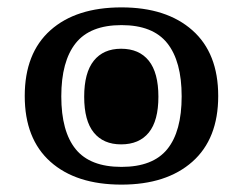

<svg xmlns="http://www.w3.org/2000/svg" viewBox="-20 -489 658 520"><path d="M309 11Q186 11 116.5 -51Q47 -113 47 -229Q47 -345 116.5 -407Q186 -469 309 -469Q431 -469 501 -407Q571 -345 571 -229Q571 -113 501 -51Q431 11 309 11ZM309 -37Q394 -37 433 -85Q472 -133 472 -228Q472 -323 433 -372Q394 -421 309 -421Q224 -421 185 -372Q146 -323 146 -228Q146 -133 185 -85Q224 -37 309 -37ZM308 -98Q260 -98 234 -130Q208 -162 208 -227Q208 -292 234 -324.5Q260 -357 308 -357Q357 -357 383 -324.5Q409 -292 409 -227Q409 -162 383 -130Q357 -98 308 -98Z"/></svg>

Font: Noto Serif Thai
Style: Bold
Weight: 700
Designer: Monotype Design Team
Foundry: Monotype Imaging Inc.
Version: Version 2.002; ttfautohint (v1.8.4.7-5d5b)